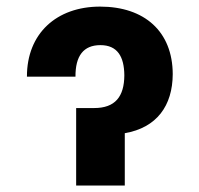

<svg xmlns="http://www.w3.org/2000/svg" viewBox="-20 -573 616 593"><path d="M63.2 -336.3H213.1C212.7 -400.2 237.6 -433.6 290.1 -433.6C342.7 -433.6 363.6 -398.1 364 -340.2C363.6 -274.5 335.6 -239.3 271 -239.3H215.2V0H365.4V-161.6C464.1 -178.6 513.1 -246.4 513.5 -344.1C513.1 -475.5 426.5 -552.6 289.1 -552.6C154.5 -552.6 62.9 -469.5 63.2 -336.3Z"/></svg>

Font: Karasuma Gothic
Style: Bold
Weight: 700
Designer: Rasmus Andersson / Ryoko Nishizuka
Foundry: Genbu
Version: Version 1.00